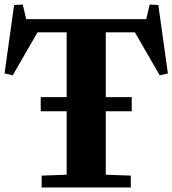

<svg xmlns="http://www.w3.org/2000/svg" viewBox="-22 -824 758 844"><path d="M40 -802 78 -804 93 -740H621L636 -804L674 -802L716 -501L680 -493L571 -682H443V-397H557V-335H443V-56L553 -52V0H161V-52L271 -56V-335H157V-397H271V-682H143L34 -493L-2 -501Z"/></svg>

Font: Minipax
Style: Bold
Weight: 700
Designer: Raphaël Ronot, Igor Stepanchenko (Cyrillic)
Foundry: steppetype
Version: Version 1.002